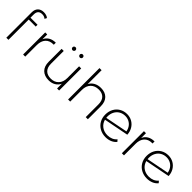

<svg xmlns="http://www.w3.org/2000/svg" viewBox="250 -1975 3209 3209"><g transform="rotate(45 1854.0 -371.0)"><path d="M155 -598C155 -668 187.7 -703 253 -703C285.7 -703 312.7 -693.3 334 -674L354 -712C342 -723.3 326.7 -731.8 308 -737.5C289.3 -743.2 270 -746 250 -746C204 -746 168.5 -733 143.5 -707C118.5 -681 106 -646 106 -602V0H156V-479H322V-522H155Z M626 -495.5C592 -475.2 567 -446 551 -408V-522H503V0H553V-272C553 -336.7 569.3 -387.2 602 -423.5C634.7 -459.8 680 -478 738 -478L750 -477V-526C701.3 -526 660 -515.8 626 -495.5Z M1354 -522H1304V-244C1304 -182 1286.8 -132.7 1252.5 -96C1218.2 -59.3 1171.7 -41 1113 -41C1058.3 -41 1016 -56.3 986 -87C956 -117.7 941 -162.3 941 -221V-522H891V-217C891 -145.7 910.3 -91 949 -53C987.7 -15 1041 4 1109 4C1155 4 1195 -6.2 1229 -26.5C1263 -46.8 1288.7 -75.3 1306 -112V0H1354ZM1011.5 -644.5C1018.5 -637.5 1027 -634 1037 -634C1046.3 -634 1054.7 -637.5 1062 -644.5C1069.3 -651.5 1073 -660 1073 -670C1073 -680 1069.5 -688.5 1062.5 -695.5C1055.5 -702.5 1047 -706 1037 -706C1027 -706 1018.5 -702.7 1011.5 -696C1004.5 -689.3 1001 -680.7 1001 -670C1001 -660 1004.5 -651.5 1011.5 -644.5ZM1184 -644.5C1191.3 -637.5 1199.7 -634 1209 -634C1219 -634 1227.5 -637.5 1234.5 -644.5C1241.5 -651.5 1245 -660 1245 -670C1245 -680.7 1241.5 -689.3 1234.5 -696C1227.5 -702.7 1219 -706 1209 -706C1199 -706 1190.5 -702.5 1183.5 -695.5C1176.5 -688.5 1173 -680 1173 -670C1173 -660 1176.7 -651.5 1184 -644.5Z M1976 -469C1938 -507 1886.3 -526 1821 -526C1773 -526 1731.3 -516.2 1696 -496.5C1660.7 -476.8 1634 -449 1616 -413V-742H1566V0H1616V-278C1616 -340 1633.7 -389.3 1669 -426C1704.3 -462.7 1752.7 -481 1814 -481C1867.3 -481 1908.8 -465.7 1938.5 -435C1968.2 -404.3 1983 -359.7 1983 -301V0H2033V-305C2033 -376.3 2014 -431 1976 -469Z M2548.5 -59.5C2519.5 -47.2 2488 -41 2454 -41C2400.7 -41 2355 -55 2317 -83C2279 -111 2253.7 -149 2241 -197L2682 -283C2680 -329 2668.2 -370.5 2646.5 -407.5C2624.8 -444.5 2595.8 -473.5 2559.5 -494.5C2523.2 -515.5 2482.3 -526 2437 -526C2388.3 -526 2344.7 -514.7 2306 -492C2267.3 -469.3 2237.2 -438 2215.5 -398C2193.8 -358 2183 -312.3 2183 -261C2183 -209.7 2194.5 -164 2217.5 -124C2240.5 -84 2272.5 -52.7 2313.5 -30C2354.5 -7.3 2401 4 2453 4C2493.7 4 2531 -3.2 2565 -17.5C2599 -31.8 2627.3 -53 2650 -81L2621 -114C2601.7 -90 2577.5 -71.8 2548.5 -59.5ZM2331 -454.5C2362.3 -472.8 2397.7 -482 2437 -482C2471.7 -482 2503 -474.5 2531 -459.5C2559 -444.5 2581.7 -424 2599 -398C2616.3 -372 2627.3 -343.3 2632 -312L2234 -234C2232.7 -247.3 2232 -257.7 2232 -265C2232 -307 2240.7 -344.5 2258 -377.5C2275.3 -410.5 2299.7 -436.2 2331 -454.5Z M2960 -495.5C2926 -475.2 2901 -446 2885 -408V-522H2837V0H2887V-272C2887 -336.7 2903.3 -387.2 2936 -423.5C2968.7 -459.8 3014 -478 3072 -478L3084 -477V-526C3035.3 -526 2994 -515.8 2960 -495.5Z M3525.5 -59.5C3496.5 -47.2 3465 -41 3431 -41C3377.7 -41 3332 -55 3294 -83C3256 -111 3230.7 -149 3218 -197L3659 -283C3657 -329 3645.2 -370.5 3623.5 -407.5C3601.8 -444.5 3572.8 -473.5 3536.5 -494.5C3500.2 -515.5 3459.3 -526 3414 -526C3365.3 -526 3321.7 -514.7 3283 -492C3244.3 -469.3 3214.2 -438 3192.5 -398C3170.8 -358 3160 -312.3 3160 -261C3160 -209.7 3171.5 -164 3194.5 -124C3217.5 -84 3249.5 -52.7 3290.5 -30C3331.5 -7.3 3378 4 3430 4C3470.7 4 3508 -3.2 3542 -17.5C3576 -31.8 3604.3 -53 3627 -81L3598 -114C3578.7 -90 3554.5 -71.8 3525.5 -59.5ZM3308 -454.5C3339.3 -472.8 3374.7 -482 3414 -482C3448.7 -482 3480 -474.5 3508 -459.5C3536 -444.5 3558.7 -424 3576 -398C3593.3 -372 3604.3 -343.3 3609 -312L3211 -234C3209.7 -247.3 3209 -257.7 3209 -265C3209 -307 3217.7 -344.5 3235 -377.5C3252.3 -410.5 3276.7 -436.2 3308 -454.5Z"/></g></svg>

Font: Montserrat Custom ExtraLight
Style: Regular
Weight: 300
Designer: Julieta Ulanovsky
Foundry: Julieta Ulanovsky
Version: Version 7.200